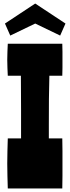

<svg xmlns="http://www.w3.org/2000/svg" viewBox="-20 -1065 395 1085"><path d="M99 -283V-445Q99 -509 98.5 -554Q98 -599 98 -637H24Q23 -660 22 -682Q21 -704 21 -727Q21 -750 22 -773Q23 -796 24 -818H332Q333 -795 333 -772.5Q333 -750 333 -727Q333 -704 333 -682Q333 -660 332 -637H259Q257 -570 256.5 -505Q256 -440 256 -360V-283H332Q333 -247 333 -212Q333 -177 333 -141Q333 -106 333 -70.5Q333 -35 332 0H24Q23 -35 22 -70.5Q21 -106 21 -141Q21 -177 22 -212Q23 -247 24 -283ZM179 -1045 350 -932 320 -864 179 -932 38 -864 8 -932Z"/></svg>

Font: Ranchers
Style: Regular
Weight: 400
Designer: Pablo Impallari, Brenda Gallo
Foundry: Pablo Impallari, Brenda Gallo
Version: Version 1.000; ttfautohint (v0.8) -G 200 -r 50